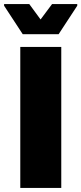

<svg xmlns="http://www.w3.org/2000/svg" viewBox="-34 -917 397 937"><path d="M65 -688H265V0H65ZM-14 -889V-897H109L164 -822L220 -897H343V-889L252 -750H77Z"/></svg>

Font: Saira Stencil
Style: Regular
Weight: 400
Designer: Hector Gatti with collaboration of the Omnibus-Type team
Foundry: Omnibus-Type
Version: Version 1.003